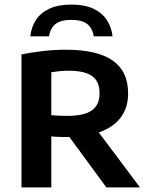

<svg xmlns="http://www.w3.org/2000/svg" viewBox="-20 -820 652 840"><path d="M74 0V-582Q116 -590.5 166 -596.5Q216 -602.5 268.5 -602.5Q404.5 -602.5 472.5 -555.5Q540.5 -508.5 540.5 -411.5Q540.5 -348.5 508.2 -306Q476 -263.5 416 -242Q356 -220.5 273.5 -220.5Q255.5 -220.5 238.5 -221Q221.5 -221.5 204.5 -223V0ZM445.5 0 243.5 -275H386.5L592.5 0ZM274 -313Q348 -313 381.8 -337Q415.5 -361 415.5 -411.5Q415.5 -464 383 -487.2Q350.5 -510.5 281 -510.5Q259.5 -510.5 241 -508.8Q222.5 -507 204.5 -504V-316Q224.5 -314.5 239 -313.8Q253.5 -313 274 -313ZM112.5 -661Q117.5 -703.5 138.5 -734.5Q159.5 -765.5 197.8 -782.8Q236 -800 292 -800Q348.5 -800 386.8 -782.8Q425 -765.5 446.2 -734.2Q467.5 -703 472.5 -661H390.5Q384.5 -696.5 361.8 -714.8Q339 -733 292 -733Q245.5 -733 222.8 -714.8Q200 -696.5 194.5 -661Z"/></svg>

Font: Encode Sans SC Condensed Thin SemiBold
Style: Regular
Weight: 600
Version: Version 3.002